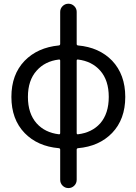

<svg xmlns="http://www.w3.org/2000/svg" viewBox="-20 -794 715 1011"><path d="M296.9 -474.6Q296.9 -481.4 290 -480.5Q216.8 -471.7 172.9 -421.9Q127 -371.1 127 -283.7Q127 -196.3 172.9 -144.5Q216.8 -95.7 290 -86.9Q296.9 -85.9 296.9 -93.8ZM383.8 -93.8Q383.8 -85.9 390.6 -86.9Q463.9 -95.7 507.8 -144.5Q552.7 -196.3 552.7 -283.7Q552.7 -371.1 507.8 -421.9Q463.9 -471.7 390.6 -480.5Q383.8 -481.4 383.8 -474.6ZM383.8 -562.5Q383.8 -555.7 390.6 -554.7Q502 -544.9 570.3 -474.6Q639.6 -401.4 639.6 -283.7Q639.6 -166 570.3 -93.8Q502 -23.4 390.6 -13.7Q383.8 -12.7 383.8 -5.9V152.3Q383.8 170.9 371.1 183.6Q358.4 196.3 340.3 196.3Q322.3 196.3 309.6 183.6Q296.9 170.9 296.9 152.3V-5.9Q296.9 -12.7 290 -13.7Q177.7 -23.4 109.4 -93.8Q40 -166 40 -283.7Q40 -401.4 109.4 -473.6Q177.7 -543.9 290 -554.7Q296.9 -555.7 296.9 -563.5V-731.4Q296.9 -749 309.6 -761.7Q322.3 -774.4 340.3 -774.4Q358.4 -774.4 371.1 -761.7Q383.8 -749 383.8 -731.4Z"/></svg>

Font: Gen Jyuu Gothic P Regular
Style: Regular
Weight: 400
Designer: [Source Han Sans]
Ryoko NISHIZUKA  (kana & ideographs); Paul D. Hunt (Latin, Greek & Cyrillic); Wenlong ZHANG  (bopomofo
Version: Version 1.002.20150607